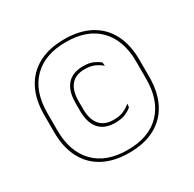

<svg xmlns="http://www.w3.org/2000/svg" viewBox="-146 -801 971 963"><g transform="rotate(-30 339.5 -319.5)"><path d="M339.5 9Q251.5 9 189.8 -24.2Q128 -57.5 95.8 -120Q63.5 -182.5 63.5 -270V-369Q63.5 -457 95.8 -519.2Q128 -581.5 189.8 -614.8Q251.5 -648 339.5 -648Q427.5 -648 489.2 -614.8Q551 -581.5 583.2 -519.2Q615.5 -457 615.5 -369V-270Q615.5 -182.5 583.2 -120Q551 -57.5 489.2 -24.2Q427.5 9 339.5 9ZM353.5 -156.5Q291.5 -156.5 260.5 -192.8Q229.5 -229 229.5 -297V-343Q229.5 -411 260.8 -447.2Q292 -483.5 354 -483.5Q389.5 -483.5 412.8 -472.8Q436 -462 448.5 -450.5L450.5 -430.5Q434 -445 410.8 -455.8Q387.5 -466.5 353.5 -466.5Q300.5 -466.5 274 -434.8Q247.5 -403 247.5 -343.5V-297.5Q247.5 -238 274 -205.8Q300.5 -173.5 354.5 -173.5Q390 -173.5 413.2 -184.5Q436.5 -195.5 453 -210L451 -190Q437.5 -177.5 414 -167Q390.5 -156.5 353.5 -156.5ZM339.5 -7.5Q463.5 -7.5 530.2 -76.8Q597 -146 597 -270V-369.5Q597 -493.5 530.2 -562.5Q463.5 -631.5 339.5 -631.5Q216 -631.5 149 -562.5Q82 -493.5 82 -369.5V-270Q82 -146 149 -76.8Q216 -7.5 339.5 -7.5Z"/></g></svg>

Font: Anek Odia Thin
Style: Regular
Weight: 250
Version: Version 1.003